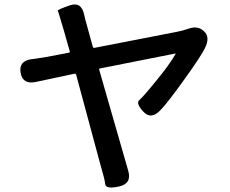

<svg xmlns="http://www.w3.org/2000/svg" viewBox="-20 -807 1040 867"><path d="M518 35Q459 48 455.5 25.5Q452 3 449 -7Q441 -36 433 -65L324 -469Q322 -475 316 -474L142 -437Q82 -424 73 -479Q64 -533 125 -540L134 -541Q163 -545 191 -550L291 -569Q296 -570 295 -575L269 -667Q261 -696 252 -724Q243 -755 241 -759Q239 -763 293 -782Q347 -802 360 -741Q364 -722 372 -694L399 -596Q401 -590 407 -591L777 -663Q804 -668 830 -677Q873 -693 901 -666Q930 -640 906 -591Q891 -558 814 -450.5Q737 -343 704 -309Q662 -265 627 -303Q592 -341 609.5 -355.5Q627 -370 690 -448Q745 -515 772 -562Q775 -566 770 -565L432 -498Q427 -497 428 -492L559 -36Q576 22 518 35Z"/></svg>

Font: Resource Han Rounded JP Medium
Style: Regular
Weight: 500
Designer: Cyano Hao (round all glyphs); Ryoko NISHIZUKA 西塚涼子 (kana, bopomofo & ideographs); Paul D. Hunt (Latin, Greek & Cyrillic)
Foundry: Cyano Hao
Version: 0.990